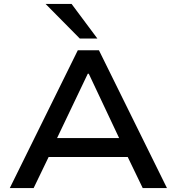

<svg xmlns="http://www.w3.org/2000/svg" viewBox="-20 -962 904 982"><path d="M30 0 378 -705H486L834 0H710L614 -199L670 -159H192L248 -199L152 0ZM429 -585 260 -231 230 -256H632L601 -231L434 -585ZM388 -765 213 -942H346L478 -765Z"/></svg>

Font: Nunito Sans 7pt SemiExpanded SemiBold
Style: Regular
Weight: 600
Width: 6
Designer: Vernon Adams
Foundry: Vernon Adams
Version: Version 3.101;gftools[0.9.27]